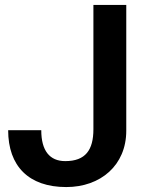

<svg xmlns="http://www.w3.org/2000/svg" viewBox="-20 -743 597 777"><path d="M13 -216C13 -71 96 14 248 14C387 14 491 -74 491 -214V-723H358V-220C358 -136 326 -91 244 -91C181 -91 147 -133 147 -216Z"/></svg>

Font: Perun SemiBold
Style: Regular
Weight: 600
Foundry: Copyright (c) Stefan Peev, Context Ltd, 2016
Version: Version 1.089